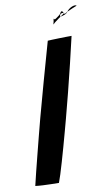

<svg xmlns="http://www.w3.org/2000/svg" viewBox="-90 -846 521 898"><g transform="rotate(-10 170.0 -396.5)"><path d="M115 6Q101 6 80.5 5.5Q60 5 39.2 4Q18.5 3 3.5 1Q9.5 -25.5 18.8 -62.5Q28 -99.5 38.8 -141.8Q49.5 -184 60.5 -226.8Q71.5 -269.5 81.5 -307.5Q101.5 -381.5 126.2 -470.5Q151 -559.5 179 -658Q185.5 -658.5 199.5 -659Q213.5 -659.5 230.8 -660Q248 -660.5 264.5 -660.8Q281 -661 292.5 -661Q279 -602 263 -535.8Q247 -469.5 230.5 -404.2Q214 -339 199 -283Q192 -257 183 -223.8Q174 -190.5 164.2 -155.5Q154.5 -120.5 145 -88.2Q135.5 -56 127.8 -31.2Q120 -6.5 115 6ZM275.5 -771Q273.5 -776.5 271.5 -779.2Q269.5 -782 267.2 -782.2Q265 -782.5 262.8 -780.2Q260.5 -778 258.5 -773Q256.5 -770 249.8 -764.5Q243 -759 236.5 -754.8Q230 -750.5 228.5 -750Q226 -754 224.8 -754.2Q223.5 -754.5 223 -751.2Q222.5 -748 221.5 -742Q220.5 -736 218 -728Q220 -730.5 228 -737Q236 -743.5 248.5 -752.5Q261 -761.5 275.5 -771ZM340.5 -796Q337.5 -799 331.2 -798.8Q325 -798.5 317.2 -795.2Q309.5 -792 302.2 -786Q295 -780 289.5 -771.5Q284 -766.5 276.8 -763.8Q269.5 -761 263.8 -759.8Q258 -758.5 256 -759Q255 -765 258 -768.8Q261 -772.5 265.8 -773.5Q270.5 -774.5 274.2 -773Q278 -771.5 278.5 -767Q282.5 -770.5 299.2 -778.5Q316 -786.5 340.5 -796Z"/></g></svg>

Font: Grandstander Thin Medium
Style: Italic
Weight: 500
Italic angle: -15°
Version: Version 1.200